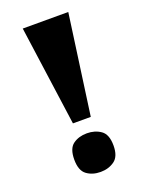

<svg xmlns="http://www.w3.org/2000/svg" viewBox="-138 -783 655 860"><g transform="rotate(-20 189.5 -352.5)"><path d="M147 -238 81 -714H298L232 -238ZM190 9Q151 9 124 -11Q97 -31 97 -83Q97 -136 124 -155.5Q151 -175 190 -175Q228 -175 256 -155.5Q284 -136 284 -83Q284 -31 256 -11Q228 9 190 9Z"/></g></svg>

Font: Noto Rashi Hebrew Black
Style: Regular
Weight: 900
Version: Version 1.006